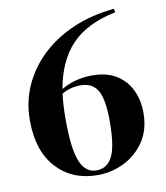

<svg xmlns="http://www.w3.org/2000/svg" viewBox="-77 -713 684 792"><g transform="rotate(-10 265.0 -317.0)"><path d="M270 15Q163 15 97.5 -56Q32 -127 32 -256Q32 -333 62 -400Q92 -467 147.5 -520Q203 -573 280.5 -606.5Q358 -640 453 -649L456 -634Q334 -609 270.5 -542Q207 -475 187 -360Q245 -394 317 -394Q378 -394 418 -369Q458 -344 478.5 -301.5Q499 -259 499 -206Q499 -135 465.5 -85.5Q432 -36 379.5 -10.5Q327 15 270 15ZM178 -235Q178 -111 199.5 -58Q221 -5 267 -5Q313 -5 334.5 -48.5Q356 -92 356 -194Q356 -288 334 -325Q312 -362 262 -362Q220 -362 184 -341Q178 -293 178 -235Z"/></g></svg>

Font: DM Serif Display
Style: Regular
Weight: 400
Designer: Colophon Foundry, Frank Grießhammer
Foundry: Colophon Foundry
Version: Version 5.200; ttfautohint (v1.8.3)